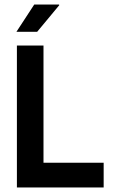

<svg xmlns="http://www.w3.org/2000/svg" viewBox="-20 -832 501 852"><path d="M145 -691H53L132 -812H242L243 -809ZM440 -110V0H55V-630H173V-110Z"/></svg>

Font: Pragati Narrow
Style: Bold
Weight: 700
Designer: Hector Gatti, Marcela Romero, Pablo Cosgaya and Nicolas Silva
Foundry: Omnibus-Type
Version: Version 1.010; ttfautohint (v1.3)